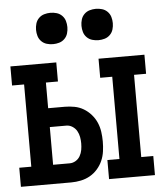

<svg xmlns="http://www.w3.org/2000/svg" viewBox="-53 -795 706 842"><g transform="rotate(-5 300.0 -374.5)"><path d="M393 0V-84H446V-446H393V-530H595V-446H542V-84H595V0ZM5 0V-84H58V-446H5V-530H207V-446H154V-333H227Q248 -333 269.5 -329Q291 -325 309.5 -314Q328 -303 342.5 -286.5Q357 -270 365.5 -250.5Q374 -231 377 -209.5Q380 -188 380 -167Q380 -145 377 -123.5Q374 -102 365.5 -82.5Q357 -63 342.5 -46.5Q328 -30 309.5 -19.5Q291 -9 269.5 -4.5Q248 0 227 0ZM227 -84Q241 -84 253.5 -91.5Q266 -99 273 -111.5Q280 -124 282.5 -138Q285 -152 285 -167Q285 -181 282.5 -195Q280 -209 273 -221.5Q266 -234 253.5 -242Q241 -250 227 -250H154V-84ZM400 -611Q386 -611 372.5 -615Q359 -619 349 -629Q339 -639 335 -652.5Q331 -666 331 -680Q331 -694 335 -707.5Q339 -721 349 -731Q359 -741 372.5 -745Q386 -749 400 -749Q414 -749 427.5 -745Q441 -741 451 -731Q461 -721 465 -707.5Q469 -694 469 -680Q469 -666 465 -652.5Q461 -639 451 -629Q441 -619 427.5 -615Q414 -611 400 -611ZM200 -611Q186 -611 172.5 -615Q159 -619 149 -629Q139 -639 135 -652.5Q131 -666 131 -680Q131 -694 135 -707.5Q139 -721 149 -731Q159 -741 172.5 -745Q186 -749 200 -749Q214 -749 227.5 -745Q241 -741 251 -731Q261 -721 265 -707.5Q269 -694 269 -680Q269 -666 265 -652.5Q261 -639 251 -629Q241 -619 227.5 -615Q214 -611 200 -611Z"/></g></svg>

Font: Iosevka Slab Medium Extended
Style: Regular
Weight: 500
Width: 7
Monospace: yes
Designer: Belleve Invis
Foundry: Belleve Invis
Version: Version 11.1.1; ttfautohint (v1.8.3)